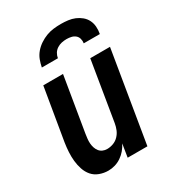

<svg xmlns="http://www.w3.org/2000/svg" viewBox="-181 -842 862 952"><g transform="rotate(-30 250.0 -366.0)"><path d="M158 8Q132 8 108 -1Q84 -10 68.5 -28Q53 -46 45 -70Q37 -94 34.5 -119Q32 -144 33.5 -170Q35 -196 39 -222L89 -520H202L150 -207Q148 -194 146.5 -180.5Q145 -167 146 -154Q147 -141 151 -129Q155 -117 162.5 -107.5Q170 -98 181.5 -93Q193 -88 206 -88Q224 -88 241.5 -94.5Q259 -101 272 -114.5Q285 -128 292 -145Q299 -162 302 -180L358 -520H471L385 0H272L284 -75Q275 -57 262 -41.5Q249 -26 232 -14.5Q215 -3 196 2.5Q177 8 158 8ZM127 -600Q131 -621 138.5 -641Q146 -661 160.5 -678Q175 -695 194 -707.5Q213 -720 233 -727.5Q253 -735 274 -737.5Q295 -740 316 -740Q337 -740 357 -737.5Q377 -735 395 -727.5Q413 -720 428 -707.5Q443 -695 451.5 -678Q460 -661 461.5 -641Q463 -621 459 -600H367Q369 -614 365.5 -626.5Q362 -639 352.5 -647Q343 -655 330 -658Q317 -661 303 -661Q289 -661 275 -658Q261 -655 248.5 -647Q236 -639 228.5 -626.5Q221 -614 219 -600Z"/></g></svg>

Font: Iosevka Oblique
Style: Bold
Weight: 700
Italic angle: -9°
Monospace: yes
Designer: Belleve Invis
Foundry: Belleve Invis
Version: Version 32.5.0; ttfautohint (v1.8.4)